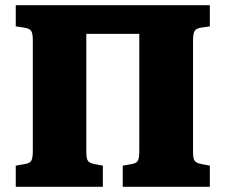

<svg xmlns="http://www.w3.org/2000/svg" viewBox="-20 -723 873 743"><path d="M41 0V-82L76 -88Q95 -91 101 -101Q107 -111 107 -139V-567Q107 -594 100.5 -603.5Q94 -613 73 -616L41 -621V-703H792V-621L758 -616Q739 -613 733 -603Q727 -593 727 -565V-135Q727 -110 733 -101Q739 -92 760 -88L792 -82V0H455V-82L489 -88Q508 -91 513.5 -101Q519 -111 519 -139V-592H314V-135Q314 -110 320 -101Q326 -92 346 -88L378 -82V0Z"/></svg>

Font: Literata 18pt ExtraBold
Style: Regular
Weight: 800
Designer: Latin by Veronika Burian and Jose Scaglione. Greek by Irene Vlachou. Cyrillic by Vera Evstafieva.
Foundry: TypeTogether
Version: Version 3.103;gftools[0.9.29]